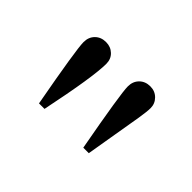

<svg xmlns="http://www.w3.org/2000/svg" viewBox="-55 -813 518 518"><g transform="rotate(45 204.0 -553.5)"><path d="M299 -431H278Q246 -605 246 -633Q246 -652 258 -664Q270 -676 289 -676Q307 -676 319 -664Q331 -652 331 -635Q331 -622 326.5 -594Q322 -566 313.5 -517Q305 -468 299 -431ZM130 -431H109Q77 -605 77 -633Q77 -652 89 -664Q101 -676 120 -676Q138 -676 150 -664.5Q162 -653 162 -635Q162 -585 130 -431Z"/></g></svg>

Font: STIX MathJax Main
Style: Regular
Weight: 400
Designer: MicroPress Inc., with final additions and corrections provided by Coen Hoffman, Elsevier (retired)
Version: Version 1.1.1